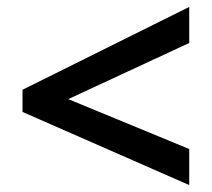

<svg xmlns="http://www.w3.org/2000/svg" viewBox="-20 -639 612 554"><path d="M526 -105 45 -316V-380L526 -619V-515L177 -353L526 -209Z"/></svg>

Font: Noto Sans Sora Sompeng Semi
Style: Bold
Weight: 700
Designer: Monotype Design Team. David Williams.
Foundry: Monotype Imaging Inc.
Version: Version 2.101; ttfautohint (v1.8.4.7-5d5b)